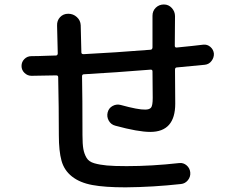

<svg xmlns="http://www.w3.org/2000/svg" viewBox="-20 -803 1040 849"><path d="M119.1 -467.8Q101.6 -467.8 88.4 -480.5Q75.2 -493.2 75.2 -511.2Q75.2 -529.3 87.9 -542Q100.6 -554.7 119.1 -554.7Q133.8 -554.7 151.9 -555.2Q169.9 -555.7 192.4 -556.6Q214.8 -557.6 227.5 -557.6Q234.4 -557.6 235.4 -566.4L232.4 -689.5Q231.4 -711.9 245.6 -727.1Q259.8 -742.2 281.7 -742.2Q303.7 -742.2 319.8 -727.5Q335.9 -712.9 336.9 -691.4L339.8 -571.3Q339.8 -563.5 349.6 -563.5Q485.4 -570.3 644.5 -583Q653.3 -583 654.3 -592.8V-733.4Q654.3 -754.9 668.9 -769Q683.6 -783.2 704.6 -783.2Q725.6 -783.2 739.7 -767.6Q753.9 -752 753.9 -731.4Q752.9 -686.5 752.9 -600.6Q752.9 -592.8 760.7 -592.8Q840.8 -600.6 878.9 -605.5Q896.5 -607.4 910.2 -595.7Q923.8 -584 925.8 -566.4Q926.8 -548.8 915.5 -533.7Q904.3 -518.6 885.7 -516.6Q805.7 -508.8 762.7 -504.9Q753.9 -504.9 753.9 -495.1V-486.3L754.9 -344.7Q754.9 -219.7 644.5 -219.7Q590.8 -219.7 490.2 -247.1Q470.7 -252 460.9 -269.5Q451.2 -287.1 456.1 -306.2Q460.9 -325.2 478 -334.5Q495.1 -343.8 513.7 -338.9Q591.8 -317.4 622.1 -318.4Q640.6 -318.4 647.9 -327.1Q655.3 -335.9 655.3 -370.1L654.3 -487.3Q654.3 -495.1 646.5 -495.1Q490.2 -482.4 351.6 -474.6Q342.8 -474.6 342.8 -465.8Q344.7 -377 344.7 -205.1Q344.7 -166 348.6 -144Q352.5 -122.1 362.8 -105Q373 -87.9 397 -81.1Q420.9 -74.2 452.6 -71.3Q484.4 -68.4 540 -68.4Q651.4 -68.4 772.5 -82Q791 -84 805.2 -71.8Q819.3 -59.6 821.3 -41Q823.2 -21.5 811 -6.3Q798.8 8.8 780.3 10.7Q656.2 24.4 535.2 25.4Q443.4 25.4 388.2 15.1Q333 4.9 298.3 -22.5Q263.7 -49.8 252 -92.3Q240.2 -134.8 240.2 -205.1Q240.2 -326.2 237.3 -461.9Q237.3 -469.7 228.5 -469.7Q151.4 -467.8 119.1 -467.8Z"/></svg>

Font: Rounded Mgen+ 2m medium
Style: Regular
Weight: 500
Designer: [Source Han Sans]
Ryoko NISHIZUKA  (kana & ideographs); Paul D. Hunt (Latin, Greek & Cyrillic); Wenlong ZHANG  (bopomofo
Version: Version 1.059.20150602